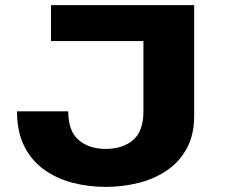

<svg xmlns="http://www.w3.org/2000/svg" viewBox="-20 -720 915 751"><path d="M393.5 11Q326 11 263.8 -5.2Q201.5 -21.5 152.5 -56.5Q103.5 -91.5 75 -148Q46.5 -204.5 46.5 -284.5H247Q247 -206.5 288 -172Q329 -137.5 393.5 -137.5Q459.5 -137.5 500.2 -172Q541 -206.5 541 -284.5V-559.5H179.5V-700H739.5V-266.5Q739.5 -193 711 -140.2Q682.5 -87.5 633.8 -54Q585 -20.5 522.8 -4.8Q460.5 11 393.5 11Z"/></svg>

Font: Trispace SemiExpanded ExtraBold
Style: Regular
Weight: 800
Width: 6
Designer: Tyler Finck
Foundry: Etcetera Type Company
Version: Version 1.210; ttfautohint (v1.8.3)